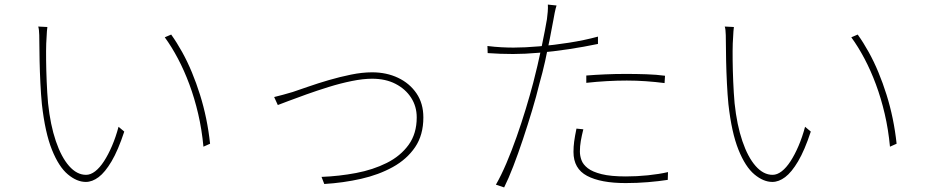

<svg xmlns="http://www.w3.org/2000/svg" viewBox="-20 -799 4040 839"><path d="M187 -681Q186 -675 185 -662.5Q184 -650 183.5 -635.5Q183 -621 182 -609Q181 -579 181.5 -535.5Q182 -492 184 -443Q186 -394 190 -348Q200 -253 224 -182.5Q248 -112 282 -73.5Q316 -35 356 -35Q376 -35 396 -50.5Q416 -66 434.5 -94.5Q453 -123 469.5 -161.5Q486 -200 498 -245L523 -224Q496 -142 467.5 -94Q439 -46 411 -25Q383 -4 355 -4Q316 -4 276.5 -37Q237 -70 207 -144.5Q177 -219 163 -344Q159 -385 156.5 -435.5Q154 -486 153 -532.5Q152 -579 152 -606Q152 -620 151.5 -645.5Q151 -671 147 -683ZM728 -648Q753 -613 776 -571.5Q799 -530 818.5 -483Q838 -436 854 -385Q870 -334 881 -280.5Q892 -227 898 -171L869 -158Q862 -233 846 -301.5Q830 -370 807.5 -430.5Q785 -491 757.5 -543Q730 -595 700 -636Z M1178 -375Q1200 -380 1217 -385Q1234 -390 1259 -397Q1286 -406 1327.5 -420.5Q1369 -435 1417 -449Q1465 -463 1514 -473Q1563 -483 1606 -483Q1669 -483 1719.5 -459Q1770 -435 1800 -391Q1830 -347 1830 -286Q1830 -209 1794 -156Q1758 -103 1696.5 -69Q1635 -35 1557.5 -17.5Q1480 0 1397 5L1385 -26Q1462 -29 1536 -43Q1610 -57 1670 -87Q1730 -117 1765.5 -166Q1801 -215 1801 -286Q1801 -334 1776.5 -372Q1752 -410 1708.5 -432.5Q1665 -455 1606 -455Q1567 -455 1517.5 -445Q1468 -435 1416.5 -419Q1365 -403 1319 -386.5Q1273 -370 1240 -357.5Q1207 -345 1194 -340Z M2412 -775Q2408 -763 2404 -743.5Q2400 -724 2398 -711Q2391 -673 2382 -627Q2373 -581 2362 -531.5Q2351 -482 2337 -433Q2324 -379 2305 -316Q2286 -253 2265 -190Q2244 -127 2223 -72.5Q2202 -18 2183 20L2147 8Q2170 -32 2193 -86Q2216 -140 2237.5 -201Q2259 -262 2277.5 -323Q2296 -384 2310 -437Q2319 -471 2328.5 -512Q2338 -553 2346.5 -593Q2355 -633 2361 -665.5Q2367 -698 2370 -715Q2372 -729 2373.5 -747.5Q2375 -766 2374 -779ZM2224 -591Q2273 -591 2336.5 -596.5Q2400 -602 2467 -612.5Q2534 -623 2593 -639V-607Q2531 -594 2464.5 -584Q2398 -574 2335.5 -568.5Q2273 -563 2222 -563Q2193 -563 2166.5 -564Q2140 -565 2111 -567L2110 -598Q2142 -594 2171 -592.5Q2200 -591 2224 -591ZM2542 -469Q2579 -472 2623.5 -474Q2668 -476 2715 -476Q2760 -476 2804.5 -474.5Q2849 -473 2886 -468L2884 -436Q2845 -441 2803.5 -444Q2762 -447 2719 -447Q2677 -447 2632 -444.5Q2587 -442 2542 -437ZM2529 -234Q2522 -206 2518 -183Q2514 -160 2514 -137Q2514 -118 2521 -99Q2528 -80 2548.5 -64Q2569 -48 2609 -38Q2649 -28 2715 -28Q2763 -28 2811.5 -33Q2860 -38 2899 -47L2898 -13Q2859 -7 2811.5 -3Q2764 1 2714 1Q2605 1 2545.5 -30.5Q2486 -62 2486 -135Q2486 -158 2489 -180.5Q2492 -203 2499 -237Z M3187 -681Q3186 -675 3185 -662.5Q3184 -650 3183.5 -635.5Q3183 -621 3182 -609Q3181 -579 3181.5 -535.5Q3182 -492 3184 -443Q3186 -394 3190 -348Q3200 -253 3224 -182.5Q3248 -112 3282 -73.5Q3316 -35 3356 -35Q3376 -35 3396 -50.5Q3416 -66 3434.5 -94.5Q3453 -123 3469.5 -161.5Q3486 -200 3498 -245L3523 -224Q3496 -142 3467.5 -94Q3439 -46 3411 -25Q3383 -4 3355 -4Q3316 -4 3276.5 -37Q3237 -70 3207 -144.5Q3177 -219 3163 -344Q3159 -385 3156.5 -435.5Q3154 -486 3153 -532.5Q3152 -579 3152 -606Q3152 -620 3151.5 -645.5Q3151 -671 3147 -683ZM3728 -648Q3753 -613 3776 -571.5Q3799 -530 3818.5 -483Q3838 -436 3854 -385Q3870 -334 3881 -280.5Q3892 -227 3898 -171L3869 -158Q3862 -233 3846 -301.5Q3830 -370 3807.5 -430.5Q3785 -491 3757.5 -543Q3730 -595 3700 -636Z"/></svg>

Font: Noto Sans KR Thin
Style: Regular
Weight: 100
Designer: Ryoko NISHIZUKA 西塚涼子 (kana, bopomofo & ideographs); Paul D. Hunt (Latin, Greek & Cyrillic); Sandoll Communications 산돌커뮤니
Foundry: Adobe
Version: Version 2.004-H2;hotconv 1.0.118;makeotfexe 2.5.65603